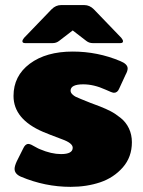

<svg xmlns="http://www.w3.org/2000/svg" viewBox="-20 -720 565 757"><path d="M266.7 -700H312.5Q333.3 -700 350 -683.3L458.3 -570.8Q465 -562.5 465 -557.5Q465 -550 454.2 -550H345.8Q331.7 -550 320.8 -558.3L266.7 -600L212.5 -558.3Q201.7 -550 187.5 -550H79.2Q68.3 -550 68.3 -557.5Q68.3 -562.5 75 -570.8L183.3 -683.3Q200 -700 220.8 -700ZM33.3 -341.7Q33.3 -420.8 97.5 -468.8Q161.7 -516.7 266.7 -516.7Q365 -516.7 454.2 -479.2Q483.3 -467.5 483.3 -450Q483.3 -440 475 -425L450 -370.8Q443.3 -354.2 429.2 -354.2Q422.5 -354.2 395.8 -366.7Q350 -387.5 308.3 -387.5Q258.3 -387.5 258.3 -362.5Q258.3 -355 265 -348.3Q271.7 -341.7 278.8 -338.3Q285.8 -335 300 -329.2Q335.8 -314.2 375 -300Q398.3 -290.8 416.7 -281.2Q435 -271.7 455.8 -255Q476.7 -238.3 488.3 -213.8Q500 -189.2 500 -159.2Q500 -100.8 464.2 -60Q428.3 -19.2 375 -1.2Q321.7 16.7 258.3 16.7Q157.5 16.7 62.5 -23.3Q37.5 -34.2 37.5 -54.2Q37.5 -65 45.8 -83.3L70.8 -133.3Q79.2 -152.5 91.7 -152.5Q96.7 -152.5 103.8 -149.2Q110.8 -145.8 120.8 -140Q130.8 -134.2 137.5 -131.7Q182.5 -112.5 220.8 -112.5Q266.7 -112.5 266.7 -137.5Q266.7 -155.8 225 -170.8Q169.2 -191.7 150 -200Q33.3 -250 33.3 -341.7Z"/></svg>

Font: BoonTook Mon
Style: Regular
Weight: 400
Designer: Sungsit Sawaiwan
Foundry: FontUni
Version: Version 3.0